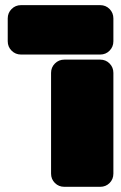

<svg xmlns="http://www.w3.org/2000/svg" viewBox="-20 -720 467 740"><path d="M61 -700.2H366.2Q387.7 -700.2 402.3 -685.3Q417 -670.4 417 -648.9V-561Q417 -539.6 402.3 -524.7Q387.7 -509.8 366.2 -509.8H61Q39.6 -509.8 24.7 -524.7Q9.8 -539.6 9.8 -561V-648.9Q9.8 -670.4 24.7 -685.3Q39.6 -700.2 61 -700.2ZM228 -490.2H366.2Q387.7 -490.2 402.3 -475.3Q417 -460.4 417 -439V-50.8Q417 -29.3 402.3 -14.6Q387.7 0 366.2 0H228Q206.5 0 191.7 -14.6Q176.8 -29.3 176.8 -50.8V-439Q176.8 -460.4 191.7 -475.3Q206.5 -490.2 228 -490.2Z"/></svg>

Font: Nastup Soft
Style: Regular
Weight: 400
Designer: Maksym Kobuzan
Foundry: Zakznak
Version: Version 1.020;hotconv 1.0.109;makeotfexe 2.5.65596